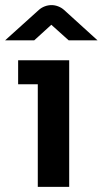

<svg xmlns="http://www.w3.org/2000/svg" viewBox="-49 -732 402 752"><path d="M99 0V-402H22V-496H222V0ZM-29 -574 103 -693Q113 -702 126 -707Q139 -712 153 -712Q166 -712 179 -707Q192 -702 202 -693L333 -574H220L152 -635L85 -574Z"/></svg>

Font: Atkinson Hyperlegible Next SemiBold
Style: Regular
Weight: 600
Designer: Elliott Scott, Megan Eiswerth, Linus Boman, Theodore Petrosky, Letters from Sweden
Foundry: Applied Design Works, Letters from Sweden
Version: Version 2.001